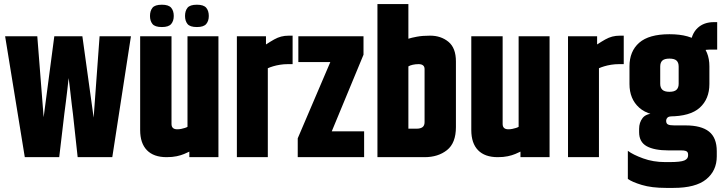

<svg xmlns="http://www.w3.org/2000/svg" viewBox="-20 -767 3525 937"><path d="M466 -590H619L528 0H359L336 -211Q333 -233 330.5 -255Q328 -277 325.5 -298.5Q323 -320 320.5 -342Q318 -364 315 -386Q312 -357 308.5 -328Q305 -299 301.5 -270Q298 -241 294 -212L269 0H101L5 -590H162L193 -195L245 -590H382L437 -193Z M895 -590H1046V0H904V-27Q894 -22 878.5 -15.5Q863 -9 842 -4.5Q821 0 793 0Q730 0 697 -34Q664 -68 664 -132V-590H817V-162Q817 -136 845 -136Q855 -136 864.5 -138Q874 -140 882 -142.5Q890 -145 895 -148ZM712 -689Q712 -714 724 -729Q736 -744 770 -744Q803 -744 815.5 -729Q828 -714 828 -689Q828 -665 815.5 -650Q803 -635 770 -635Q736 -635 724 -650Q712 -665 712 -689ZM883 -689Q883 -714 895 -729Q907 -744 941 -744Q974 -744 986.5 -729Q999 -714 999 -689Q999 -665 986.5 -650Q974 -635 941 -635Q907 -635 895 -650Q883 -665 883 -689Z M1391 -593H1408V-454H1385Q1365 -454 1346.5 -451Q1328 -448 1313 -443.5Q1298 -439 1287 -434V0H1136V-590H1278V-550Q1301 -565 1318 -574.5Q1335 -584 1352 -588.5Q1369 -593 1391 -593Z M1436 -590H1754V-500L1599 -126H1757V0H1433V-92L1592 -464H1436Z M1822 -747H1973V-578Q1988 -583 2015 -588Q2042 -593 2079 -593Q2132 -593 2168.5 -563Q2205 -533 2205 -467V-147Q2205 -69 2161.5 -34.5Q2118 0 2052 0H1822ZM2052 -430Q2052 -442 2044.5 -448Q2037 -454 2023 -454Q2008 -454 1994.5 -451Q1981 -448 1973 -443V-139H2013Q2032 -139 2042 -146.5Q2052 -154 2052 -171Z M2511 -590H2662V0H2520V-27Q2510 -22 2494.5 -15.5Q2479 -9 2458 -4.5Q2437 0 2409 0Q2346 0 2313 -34Q2280 -68 2280 -132V-590H2433V-162Q2433 -136 2461 -136Q2471 -136 2480.5 -138Q2490 -140 2498 -142.5Q2506 -145 2511 -148Z M3007 -593H3024V-454H3001Q2981 -454 2962.5 -451Q2944 -448 2929 -443.5Q2914 -439 2903 -434V0H2752V-590H2894V-550Q2917 -565 2934 -574.5Q2951 -584 2968 -588.5Q2985 -593 3007 -593Z M3099 -138Q3099 -169 3116 -191Q3133 -213 3173 -213Q3191 -213 3217 -208.5Q3243 -204 3257 -199Q3243 -199 3237 -192.5Q3231 -186 3231 -177Q3231 -164 3240 -159.5Q3249 -155 3271 -155H3326Q3402 -155 3440 -125Q3478 -95 3478 -29V-4Q3478 66 3426.5 108Q3375 150 3267 150H3230Q3160 150 3112 135.5Q3064 121 3044 106V-31Q3069 -12 3118.5 6Q3168 24 3226 24H3247Q3302 24 3320 16Q3338 8 3338 -8V-13Q3338 -20 3335 -24.5Q3332 -29 3324.5 -31Q3317 -33 3304 -33H3243Q3173 -33 3136 -53.5Q3099 -74 3099 -122ZM3052 -443Q3052 -517 3099.5 -558.5Q3147 -600 3247 -600Q3348 -600 3395 -558.5Q3442 -517 3442 -443V-357Q3442 -284 3395 -241.5Q3348 -199 3247 -199Q3147 -199 3099.5 -241.5Q3052 -284 3052 -357ZM3292 -442Q3292 -462 3281.5 -471.5Q3271 -481 3247 -481Q3223 -481 3212.5 -471.5Q3202 -462 3202 -442V-358Q3202 -339 3212.5 -329Q3223 -319 3247 -319Q3271 -319 3281.5 -329Q3292 -339 3292 -358ZM3464 -659H3480V-525H3445Q3428 -525 3414 -521.5Q3400 -518 3389 -511L3349 -547Q3354 -602 3384.5 -630.5Q3415 -659 3464 -659Z"/></svg>

Font: Khand Variable Light
Style: Regular
Weight: 300
Designer: Satya Rajpurohit
Foundry: Indian Type Foundry
Version: Version 3.000